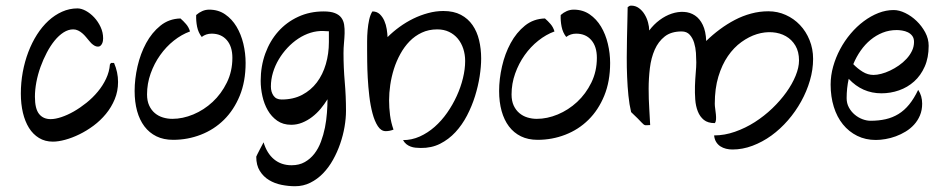

<svg xmlns="http://www.w3.org/2000/svg" viewBox="-20 -495 3304 679"><path d="M167 5.9Q139.2 5.9 117.9 -7.1Q96.7 -20 82.5 -42.7Q68.4 -65.4 61 -96.4Q53.7 -127.4 53.7 -164.1Q53.7 -202.6 60.5 -240Q67.4 -277.3 80.1 -310.8Q92.8 -344.2 110.8 -372.6Q128.9 -400.9 151.1 -421.4Q173.3 -441.9 199.5 -453.6Q225.6 -465.3 253.9 -465.3Q267.6 -465.3 283.4 -456.8Q299.3 -448.2 313 -433.6Q326.7 -418.9 335.7 -399.7Q344.7 -380.4 344.7 -359.4Q344.7 -356 344 -350.8Q343.3 -345.7 341.1 -341.1Q338.9 -336.4 335.4 -333.3Q332 -330.1 326.7 -330.1Q319.8 -330.1 314.5 -333.3Q309.1 -336.4 304.2 -340.8Q301.8 -343.3 299.6 -345.7Q297.4 -348.1 294.9 -351.1Q289.6 -357.4 283.7 -364.5Q277.8 -371.6 271 -377.4Q264.2 -383.3 256.1 -387.2Q248 -391.1 238.8 -391.1Q221.7 -391.1 204.8 -380.4Q188 -369.6 173.1 -351.3Q158.2 -333 145.5 -308.8Q132.8 -284.7 123.3 -258.3Q113.8 -231.9 108.6 -204.6Q103.5 -177.2 103.5 -152.8Q103.5 -110.4 118.2 -92Q132.8 -73.7 159.2 -73.7Q175.3 -73.7 196.8 -80.8Q218.3 -87.9 241 -100.8Q263.7 -113.8 285.9 -131.6Q308.1 -149.4 325.9 -170.9Q343.8 -192.4 355.2 -216.8Q366.7 -241.2 368.7 -267.1L372.6 -272.5H383.3Q397.5 -239.7 397.5 -205.1Q397.5 -172.4 385.7 -144Q374 -115.7 354.7 -92.3Q335.4 -68.8 310.8 -50.5Q286.1 -32.2 260.5 -19.8Q234.9 -7.3 210.4 -0.7Q186 5.9 167 5.9Z M456.1 -173.3Q456.1 -215.3 466.3 -260.3Q476.6 -305.2 496.8 -342.5Q517.1 -379.9 547.4 -404.3Q577.6 -428.7 618.2 -429.7Q628.4 -420.9 637.9 -409.9Q647.5 -398.9 651.9 -383.8Q622.1 -373 594.7 -351.3Q567.4 -329.6 546.4 -300Q525.4 -270.5 512.7 -234.9Q500 -199.2 500 -161.1Q500 -138.2 507.6 -121.8Q515.1 -105.5 527.6 -95Q540 -84.5 556.2 -79.6Q572.3 -74.7 589.4 -74.7Q626 -74.7 663.6 -90.3Q701.2 -106 731.9 -134.5Q762.7 -163.1 782.2 -202.9Q801.8 -242.7 801.8 -290.5Q801.8 -330.6 782 -353.3Q762.2 -376 728.5 -376Q708.5 -376 693.4 -364.3Q681.2 -379.9 677 -400.6Q672.9 -421.4 673.8 -441.9Q683.6 -450.7 695.3 -455.8Q707 -460.9 719.7 -460.9Q752 -460.9 776.1 -444.3Q800.3 -427.7 816.4 -400.9Q832.5 -374 840.6 -340.3Q848.6 -306.6 848.6 -272.5Q848.6 -207 827.9 -156.5Q807.1 -106 772 -71.3Q736.8 -36.6 690.2 -18.6Q643.6 -0.5 592.3 -0.5Q558.6 -0.5 533.2 -12.9Q507.8 -25.4 490.7 -48.1Q473.6 -70.8 464.8 -102.5Q456.1 -134.3 456.1 -173.3Z M1143.1 -346.2V-384.3L1124 -385.3Q1101.1 -386.2 1078.4 -379.2Q1055.7 -372.1 1034.9 -358.4Q1014.2 -344.7 996.6 -325.9Q979 -307.1 965.8 -284.9Q952.6 -262.7 945.3 -238.3Q938 -213.9 938 -189Q938 -169.9 947.3 -156.5Q956.5 -143.1 976.1 -143.1Q1017.1 -143.1 1048.3 -159.4Q1079.6 -175.8 1100.6 -203.6Q1121.6 -231.4 1132.3 -268.3Q1143.1 -305.2 1143.1 -346.2ZM1023.4 163.6Q1000 163.6 975.6 158.7Q951.2 153.8 931.4 141.8Q911.6 129.9 898.9 109.6Q886.2 89.4 886.2 59.1Q886.2 58.6 889.9 51Q893.6 43.5 898.2 34.7Q902.8 25.9 907 18.1Q911.1 10.3 912.1 8.3Q923.8 47.4 949.2 68.4Q974.6 89.4 1011.2 89.4Q1038.1 89.4 1057.9 78.1Q1077.6 66.9 1091.8 48.6Q1106 30.3 1115 6.1Q1124 -18.1 1129.2 -43.9Q1134.3 -69.8 1136.2 -95.9Q1138.2 -122.1 1138.2 -144Q1127.4 -126.5 1113.8 -110.1Q1100.1 -93.8 1083.7 -81.3Q1067.4 -68.8 1048.8 -61.3Q1030.3 -53.7 1009.8 -53.7Q981 -53.7 960.4 -68.1Q939.9 -82.5 927 -105Q914.1 -127.4 908 -155Q901.9 -182.6 901.9 -209Q901.9 -260.7 918.2 -305.7Q934.6 -350.6 963.9 -383.5Q993.2 -416.5 1034.2 -435.5Q1075.2 -454.6 1124.5 -454.6Q1149.4 -454.6 1164.3 -448.7Q1179.2 -442.9 1187 -432.4Q1194.8 -421.9 1197 -407.7Q1199.2 -393.6 1198.7 -377.2Q1198.2 -360.8 1196.5 -343Q1194.8 -325.2 1194.8 -307.1Q1194.8 -255.9 1199.2 -205.3Q1203.6 -154.8 1203.6 -103Q1203.6 -76.7 1198.5 -46.6Q1193.4 -16.6 1183.1 13.2Q1172.9 43 1157.7 70.1Q1142.6 97.2 1122.6 117.9Q1102.5 138.7 1077.6 151.1Q1052.7 163.6 1023.4 163.6Z M1405.3 0.5Q1436 0.5 1464.4 -12.2Q1492.7 -24.9 1517.1 -46.4Q1541.5 -67.9 1561.3 -96.2Q1581.1 -124.5 1595.2 -155.5Q1609.4 -186.5 1617.2 -218.5Q1625 -250.5 1625 -279.3Q1625 -302.2 1618.4 -322.5Q1611.8 -342.8 1599.1 -358.2Q1586.4 -373.5 1568.1 -382.3Q1549.8 -391.1 1526.4 -391.1Q1496.1 -391.1 1471.7 -379.6Q1447.3 -368.2 1428.5 -348.9Q1409.7 -329.6 1395.8 -304.2Q1381.8 -278.8 1373 -251Q1364.3 -223.1 1360.1 -194.6Q1356 -166 1356 -140.1Q1356 -113.8 1359.4 -87.6Q1362.8 -61.5 1371.6 -36.6Q1357.9 -31.2 1344.2 -31.2Q1327.6 -31.2 1316.2 -48.8Q1304.7 -66.4 1297.4 -94Q1290 -121.6 1286.1 -154.8Q1282.2 -188 1280.5 -219.7Q1278.8 -251.5 1278.6 -277.6Q1278.3 -303.7 1278.3 -316.4Q1278.3 -330.1 1278.3 -349.1Q1278.3 -368.2 1280 -387.9Q1281.7 -407.7 1285.6 -425.5Q1289.6 -443.4 1296.9 -454.6Q1312.5 -454.6 1322.8 -445.1Q1333 -435.5 1339.1 -421.6Q1345.2 -407.7 1347.7 -391.8Q1350.1 -376 1350.6 -363.8Q1369.6 -382.8 1392.8 -399.7Q1416 -416.5 1441.4 -429Q1466.8 -441.4 1493.9 -448.7Q1521 -456.1 1547.9 -456.1Q1584.5 -456.1 1609.9 -442.6Q1635.3 -429.2 1651.1 -406.2Q1667 -383.3 1674.3 -352.8Q1681.6 -322.3 1681.6 -288.1Q1681.6 -259.8 1676.3 -225.1Q1670.9 -190.4 1659.9 -155Q1648.9 -119.6 1631.6 -86.4Q1614.3 -53.2 1590.6 -27.6Q1566.9 -2 1536.4 13.4Q1505.9 28.8 1467.8 28.3Q1458.5 28.3 1449.5 27.3Q1440.4 26.4 1432.4 23.4Q1424.3 20.5 1417.2 14.9Q1410.2 9.3 1405.3 0.5Z M1745.1 -173.3Q1745.1 -215.3 1755.4 -260.3Q1765.6 -305.2 1785.9 -342.5Q1806.2 -379.9 1836.4 -404.3Q1866.7 -428.7 1907.2 -429.7Q1917.5 -420.9 1927 -409.9Q1936.5 -398.9 1940.9 -383.8Q1911.1 -373 1883.8 -351.3Q1856.4 -329.6 1835.4 -300Q1814.5 -270.5 1801.8 -234.9Q1789.1 -199.2 1789.1 -161.1Q1789.1 -138.2 1796.6 -121.8Q1804.2 -105.5 1816.7 -95Q1829.1 -84.5 1845.2 -79.6Q1861.3 -74.7 1878.4 -74.7Q1915 -74.7 1952.6 -90.3Q1990.2 -106 2021 -134.5Q2051.8 -163.1 2071.3 -202.9Q2090.8 -242.7 2090.8 -290.5Q2090.8 -330.6 2071 -353.3Q2051.3 -376 2017.6 -376Q1997.6 -376 1982.4 -364.3Q1970.2 -379.9 1966.1 -400.6Q1961.9 -421.4 1962.9 -441.9Q1972.7 -450.7 1984.4 -455.8Q1996.1 -460.9 2008.8 -460.9Q2041 -460.9 2065.2 -444.3Q2089.4 -427.7 2105.5 -400.9Q2121.6 -374 2129.6 -340.3Q2137.7 -306.6 2137.7 -272.5Q2137.7 -207 2116.9 -156.5Q2096.2 -106 2061 -71.3Q2025.9 -36.6 1979.2 -18.6Q1932.6 -0.5 1881.3 -0.5Q1847.7 -0.5 1822.3 -12.9Q1796.9 -25.4 1779.8 -48.1Q1762.7 -70.8 1753.9 -102.5Q1745.1 -134.3 1745.1 -173.3Z M2570.3 33.7Q2558.6 33.7 2547.6 31Q2536.6 28.3 2527.6 22.5Q2518.6 16.6 2512.7 7.1Q2506.8 -2.4 2505.4 -16.1Q2542.5 -16.1 2579.3 -29.1Q2616.2 -42 2649.4 -63.2Q2682.6 -84.5 2711.2 -111.8Q2739.7 -139.2 2760.7 -168.5Q2781.7 -197.8 2793.7 -227.1Q2805.7 -256.3 2805.7 -281.2Q2805.7 -312 2793 -333.5Q2780.3 -355 2759.3 -366.9Q2738.3 -378.9 2711.4 -380.9Q2684.6 -382.8 2656.7 -374.3Q2628.9 -365.7 2602.1 -346.4Q2575.2 -327.1 2554.2 -296.6Q2533.2 -266.1 2520.5 -224.1Q2507.8 -182.1 2507.8 -127.9Q2507.8 -120.6 2509.3 -110.6Q2510.7 -100.6 2511.7 -90.8Q2512.7 -81.1 2512.2 -72.5Q2511.7 -64 2507.8 -59.6Q2483.4 -59.6 2469.2 -71Q2455.1 -82.5 2447.8 -101.1Q2440.4 -119.6 2438.7 -143.3Q2437 -167 2437.7 -190.9Q2438.5 -214.8 2440.4 -236.8Q2442.4 -258.8 2442.4 -274.4Q2442.4 -289.1 2441.2 -307.9Q2439.9 -326.7 2434.8 -343.5Q2429.7 -360.4 2419.2 -372.1Q2408.7 -383.8 2390.6 -383.8Q2353.5 -383.8 2330.8 -366Q2308.1 -348.1 2295.4 -319.3Q2282.7 -290.5 2278.3 -254.2Q2273.9 -217.8 2273.9 -181.2Q2273.9 -144.5 2276.1 -110.6Q2278.3 -76.7 2279.3 -52.7Q2271.5 -52.7 2267.6 -52.2Q2263.7 -51.8 2261 -52.5Q2258.3 -53.2 2255.9 -55.2Q2253.4 -57.1 2248.5 -62.3Q2243.7 -67.4 2235.1 -76.2Q2226.6 -85 2211.9 -98.6Q2205.6 -125 2202.4 -156.7Q2199.2 -188.5 2197.8 -222.7Q2196.3 -256.8 2196.5 -291.7Q2196.8 -326.7 2197.3 -359.1Q2197.8 -391.6 2198.7 -420.2Q2199.7 -448.7 2199.7 -469.7Q2204.1 -472.2 2205.6 -473.6Q2207 -475.1 2212.4 -475.1Q2227.5 -475.1 2239.5 -466.3Q2251.5 -457.5 2259.5 -444.3Q2267.6 -431.2 2271.7 -415.8Q2275.9 -400.4 2275.9 -387.2Q2292 -408.7 2312.7 -424.1Q2333.5 -439.5 2355.5 -446.8Q2377.4 -454.1 2398.9 -452.9Q2420.4 -451.7 2437.5 -440.4Q2454.6 -429.2 2465.3 -407Q2476.1 -384.8 2477.5 -350.1Q2500 -372.1 2525.6 -391.1Q2551.3 -410.2 2578.9 -424.6Q2606.4 -439 2636.2 -447Q2666 -455.1 2697.3 -455.1Q2730 -455.1 2758.8 -442.1Q2787.6 -429.2 2809.1 -406.5Q2830.6 -383.8 2843 -353Q2855.5 -322.3 2855.5 -286.6Q2855.5 -248.5 2844.2 -210.2Q2833 -171.9 2813.2 -136.2Q2793.5 -100.6 2766.6 -69.6Q2739.7 -38.6 2708 -15.6Q2676.3 7.3 2641.1 20.5Q2606 33.7 2570.3 33.7Z M3264.2 -333Q3264.2 -291 3250.2 -259.5Q3236.3 -228 3212.9 -207Q3189.5 -186 3159.4 -175.5Q3129.4 -165 3097.2 -165Q3029.3 -165 2981.4 -216.3Q2974.1 -183.1 2974.1 -147.9Q2974.1 -129.4 2982.2 -114.7Q2990.2 -100.1 3002.7 -89.6Q3015.1 -79.1 3030 -73.5Q3044.9 -67.9 3058.6 -67.9Q3087.9 -67.9 3112.3 -73.5Q3136.7 -79.1 3157.5 -91.8Q3178.2 -104.5 3195.3 -125.5Q3212.4 -146.5 3227.1 -177.2Q3241.2 -156.2 3241.2 -128.4Q3241.2 -105.5 3233.4 -86.9Q3225.6 -68.4 3212.6 -54.2Q3199.7 -40 3182.9 -29.8Q3166 -19.5 3147.9 -12.9Q3129.9 -6.3 3111.6 -3.2Q3093.3 0 3077.6 0Q3041 0 3011.5 -14.6Q2981.9 -29.3 2960.9 -55.2Q2939.9 -81.1 2928.7 -117.2Q2917.5 -153.3 2917.5 -195.8Q2917.5 -228 2926.5 -260Q2935.5 -292 2951.2 -321.3Q2966.8 -350.6 2988.3 -376Q3009.8 -401.4 3034.7 -419.9Q3059.6 -438.5 3086.4 -449Q3113.3 -459.5 3140.6 -459.5Q3159.7 -459.5 3181.4 -449Q3203.1 -438.5 3221.4 -420.9Q3239.7 -403.3 3252 -380.6Q3264.2 -357.9 3264.2 -333ZM3212.4 -346.7Q3212.4 -359.9 3206.1 -368.2Q3199.7 -376.5 3190.4 -380.9Q3181.2 -385.3 3170.4 -387Q3159.7 -388.7 3151.4 -388.7Q3124.5 -388.7 3101.3 -379.4Q3078.1 -370.1 3058.6 -354Q3039.1 -337.9 3023.7 -315.9Q3008.3 -293.9 2997.6 -268.1Q3012.7 -252.4 3030.8 -241.2Q3048.8 -230 3069.3 -230Q3081.1 -230 3096.4 -233.9Q3111.8 -237.8 3127.7 -245.4Q3143.6 -252.9 3158.7 -263.4Q3173.8 -273.9 3185.8 -286.9Q3197.8 -299.8 3205.1 -314.9Q3212.4 -330.1 3212.4 -346.7Z"/></svg>

Font: RIT Kutty
Style: Bold
Weight: 700
Designer: Artist Kutty Kodungallur
Foundry: Rachana Institute of Technology
Version: 1.3.2